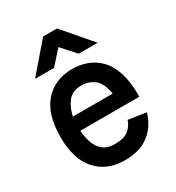

<svg xmlns="http://www.w3.org/2000/svg" viewBox="-175 -828 869 946"><g transform="rotate(-30 259.5 -355.0)"><path d="M214 -720H293L431 -559H323L253 -637L183 -559H75ZM369 -156 470 -141Q449 -69 395.5 -29Q342 11 257 10Q159 10 99.5 -55.5Q40 -121 40 -247Q40 -378 99.5 -444Q159 -510 257 -510Q298 -510 337.5 -496.5Q377 -483 409 -451Q441 -419 459 -364Q477 -309 476 -226H140Q142 -193 152.5 -160Q163 -127 187.5 -105.5Q212 -84 257 -84Q309 -84 334 -104.5Q359 -125 369 -156ZM257 -417Q203 -417 177.5 -383Q152 -349 144 -305H370Q359 -370 327.5 -393.5Q296 -417 257 -417Z"/></g></svg>

Font: Haskoy SemiBold
Style: Regular
Weight: 600
Designer: Ertekin Erdin
Foundry: Ertekin Erdin
Version: Version 1.500; ttfautohint (v1.8.3)